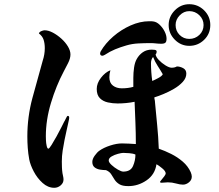

<svg xmlns="http://www.w3.org/2000/svg" viewBox="-20 -843 1040 913"><path d="M624 -108Q614 -113 595.5 -114.5Q577 -116 566 -116Q558 -116 541 -111.5Q524 -107 510.5 -99Q497 -91 497 -80Q497 -71 510.5 -58.5Q524 -46 540.5 -36.5Q557 -27 566 -27Q601 -27 612.5 -53.5Q624 -80 624 -108ZM754 -490Q742 -511 729.5 -530Q717 -549 708 -572Q703 -567 700.5 -559Q698 -551 698 -543Q698 -500 704 -458Q714 -462 732 -471.5Q750 -481 754 -490ZM948 -724Q948 -751 928 -770.5Q908 -790 880 -790Q854 -790 834.5 -770Q815 -750 815 -724Q815 -696 834 -677Q853 -658 880 -658Q908 -658 928 -677Q948 -696 948 -724ZM315 -584Q315 -565 303.5 -542.5Q292 -520 283 -503Q247 -435 222.5 -354Q198 -273 198 -195Q198 -191 198.5 -176.5Q199 -162 202 -149Q205 -136 210 -136Q214 -136 225 -153.5Q236 -171 249 -194.5Q262 -218 272 -238Q282 -258 285 -264Q287 -266 293 -279Q299 -292 302 -292Q309 -292 309 -284Q309 -278 307 -270Q305 -262 304 -256Q300 -237 295.5 -217.5Q291 -198 287 -178Q282 -153 278 -127Q274 -101 274 -75Q274 -62 274.5 -48Q275 -34 277 -20Q278 -13 280 -5Q282 3 282 11Q282 27 268.5 38.5Q255 50 238 50Q208 50 182.5 27Q157 4 140.5 -27.5Q124 -59 119 -85Q114 -112 112 -139.5Q110 -167 110 -194Q110 -287 134 -376.5Q158 -466 183 -554Q188 -569 190.5 -584Q193 -599 193 -614Q193 -636 187.5 -653.5Q182 -671 165 -684Q167 -691 176.5 -695Q186 -699 192 -699Q210 -699 231 -688Q252 -677 271.5 -659.5Q291 -642 303 -622Q315 -602 315 -584ZM892 -3Q892 13 878.5 24Q865 35 850 35Q836 35 817 29.5Q798 24 778 24Q771 24 763.5 25Q756 26 748 26Q741 26 741 22Q741 20 748 12Q755 4 761.5 -5Q768 -14 768 -18Q768 -29 751 -43Q734 -57 724 -62Q717 -13 677 14.5Q637 42 590 42Q562 42 547.5 33Q533 24 525 11.5Q517 -1 509 -14Q501 -27 484 -34Q471 -34 455.5 -36.5Q440 -39 429.5 -47.5Q419 -56 419 -73Q419 -87 430.5 -103Q442 -119 452 -126Q473 -141 504 -151Q535 -161 560 -161Q577 -161 593.5 -160Q610 -159 626 -158Q626 -208 624 -258.5Q622 -309 620 -359Q601 -355 580 -353Q559 -351 539 -351Q516 -351 493 -356Q470 -361 455 -376Q440 -391 440 -420Q440 -447 460 -473Q480 -499 505 -509Q500 -492 500 -476Q500 -449 517 -436Q534 -423 559 -423Q589 -423 614 -430Q614 -448 614 -472.5Q614 -497 617.5 -521.5Q621 -546 630 -562Q641 -582 659 -594.5Q677 -607 701 -607Q706 -607 715.5 -606Q725 -605 725 -597Q725 -589 720 -585Q721 -573 735 -558Q749 -543 767 -532Q785 -521 796 -521Q811 -521 821 -527Q836 -527 851 -519Q866 -511 866 -493Q866 -472 849 -453.5Q832 -435 807 -420.5Q782 -406 756.5 -395.5Q731 -385 714 -380Q714 -374 715.5 -368.5Q717 -363 717 -357Q722 -302 727.5 -247Q733 -192 735 -136Q764 -126 794 -111Q824 -96 849 -74.5Q874 -53 887 -24Q892 -12 892 -3ZM772 -659Q772 -645 766.5 -640Q761 -635 747 -635Q734 -635 721.5 -636.5Q709 -638 696 -638Q668 -638 638 -636.5Q608 -635 581 -627Q553 -619 527.5 -608.5Q502 -598 478 -582Q475 -581 472.5 -579.5Q470 -578 467 -578Q456 -578 456 -589Q456 -591 457 -594Q458 -597 459 -599Q481 -637 518.5 -669.5Q556 -702 601 -722Q646 -742 690 -742Q695 -742 700 -742Q705 -742 709 -741Q725 -739 739.5 -725Q754 -711 763 -693Q772 -675 772 -659ZM980 -724Q980 -682 950.5 -653.5Q921 -625 880 -625Q840 -625 811 -654.5Q782 -684 782 -724Q782 -764 811 -793.5Q840 -823 880 -823Q921 -823 950.5 -794Q980 -765 980 -724Z"/></svg>

Font: Kaisei HarunoUmi
Style: Bold
Weight: 700
Designer: Font-Kai, 金井和夫
Foundry: KAZUO KANAI
Version: Version 5.003